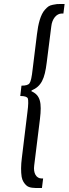

<svg xmlns="http://www.w3.org/2000/svg" viewBox="-20 -756 345 966"><path d="M152 77 181 -157C191 -240 183 -277 138 -297L139 -301C188 -322 205 -359 215 -441L238 -623C242 -661 264 -688 291 -688H299L305 -736H291C268 -736 265 -736 246 -732C226 -728 220 -722 206 -707C184 -683 172 -635 166 -584L144 -406C140 -369 135 -346 129 -338C124 -329 110 -325 88 -325L82 -273C104 -273 116 -269 120 -261C123 -252 123 -229 118 -192L90 38C85 76 85 109 89 134C92 153 103 169 114 178C128 190 152 190 177 190H191L197 142H190C162 142 147 115 152 77Z"/></svg>

Font: Gamestation Condensed
Style: Italic
Weight: 400
Width: 3
Designer: Jonas Hecksher
Foundry: Jonas Hecksher, Playtypeª, e-types AS
Version: Version 1.003